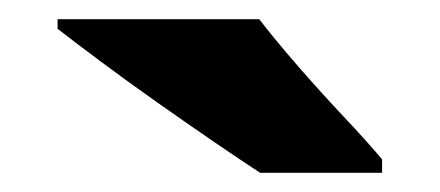

<svg xmlns="http://www.w3.org/2000/svg" viewBox="-20 -786 458 200"><path d="M250 -766Q267 -744 290.5 -717Q314 -690 338 -664.5Q362 -639 378 -620V-606H251Q231 -619 202.5 -638.5Q174 -658 143.5 -679.5Q113 -701 85.5 -721.5Q58 -742 40 -756V-766Z"/></svg>

Font: Noto Sans Meetei Mayek Black
Style: Regular
Weight: 900
Designer: Monotype Design Team and Neelakash Kshetrimayum
Foundry: Monotype Imaging Inc.
Version: Version 2.002; ttfautohint (v1.8.4.7-5d5b)